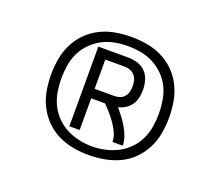

<svg xmlns="http://www.w3.org/2000/svg" viewBox="-82 -1008 764 666"><g transform="rotate(20 300.0 -675.0)"><path d="M203 -528V-822H314Q331 -822 348.5 -816.5Q366 -811 378 -798.5Q390 -786 395 -768.5Q400 -751 400 -734Q400 -719 397 -705Q394 -691 386 -679Q378 -667 365.5 -659Q353 -651 339 -648Q350 -635 360.5 -621Q371 -607 379.5 -592.5Q388 -578 394 -561.5Q400 -545 400 -528H362Q362 -546 354.5 -562Q347 -578 337 -592.5Q327 -607 315.5 -620Q304 -633 292 -645H241V-528ZM314 -680Q324 -680 334 -683.5Q344 -687 350.5 -695Q357 -703 359.5 -713Q362 -723 362 -734Q362 -744 359.5 -754Q357 -764 350.5 -772Q344 -780 334 -784Q324 -788 314 -788H241V-680ZM297 -457Q268 -457 239.5 -462.5Q211 -468 185 -481Q159 -494 138.5 -515Q118 -536 105 -562Q92 -588 87 -617Q82 -646 82 -675Q82 -704 87 -733Q92 -762 105 -788.5Q118 -815 139 -836Q160 -857 186.5 -870Q213 -883 242 -888Q271 -893 300 -893Q329 -893 358 -888Q387 -883 413.5 -870Q440 -857 461 -836Q482 -815 495 -788.5Q508 -762 513 -733Q518 -704 518 -675Q518 -646 513 -616.5Q508 -587 494.5 -560.5Q481 -534 460 -513Q439 -492 412 -479.5Q385 -467 356 -462Q327 -457 297 -457ZM300 -489Q324 -489 348.5 -494.5Q373 -500 394.5 -511Q416 -522 433.5 -540Q451 -558 461.5 -580Q472 -602 476 -626.5Q480 -651 480 -675Q480 -699 476 -723.5Q472 -748 461.5 -770Q451 -792 433.5 -809.5Q416 -827 394.5 -838.5Q373 -850 348.5 -854.5Q324 -859 300 -859Q276 -859 251.5 -854.5Q227 -850 205.5 -838.5Q184 -827 166.5 -809.5Q149 -792 138.5 -770Q128 -748 124 -723.5Q120 -699 120 -675Q120 -651 124 -626.5Q128 -602 138.5 -580Q149 -558 166.5 -540Q184 -522 205.5 -511Q227 -500 251.5 -494.5Q276 -489 300 -489Z"/></g></svg>

Font: Iosevka Curly XLtEx
Style: Regular
Weight: 200
Width: 7
Monospace: yes
Designer: Belleve Invis
Foundry: Belleve Invis
Version: Version 11.1.0; ttfautohint (v1.8.3)